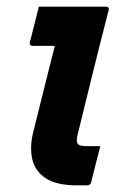

<svg xmlns="http://www.w3.org/2000/svg" viewBox="-20 -558 390 578"><path d="M97 -538H299Q310 -538 307 -527Q283 -434 260 -341Q237 -248 214 -154Q208 -131 215 -124Q221 -118 240 -118H282Q275 -92 268 -63.5Q261 -35 254 -8Q252 0 241 0H212Q150 0 117.5 -21.5Q85 -43 77 -79.5Q69 -116 80 -160Q96 -225 112.5 -290.5Q129 -356 145 -420H79Q67 -420 70 -431Q77 -457 83.5 -484.5Q90 -512 97 -538Z"/></svg>

Font: Recursive Sn Lnr St
Style: Bold Italic
Weight: 700
Italic angle: -15°
Version: Version 1.079;hotconv 1.0.112;makeotfexe 2.5.65598; ttfautoh